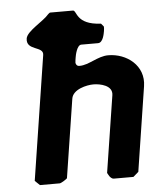

<svg xmlns="http://www.w3.org/2000/svg" viewBox="-53 -785 681 831"><g transform="rotate(-5 287.5 -370.0)"><path d="M206 -20 259 -360C265 -401 327 -414 355 -414C384 -414 440 -403 433 -360L381 -27C381 -26 387 -17 389 -13C392 -8 400 0 407 0H493L516 -20L573 -387C587 -476 510 -534 430 -534C384 -534 344 -499 303 -499C294 -499 289 -502 286 -513C286 -517 288 -533 289 -537C290 -545 299 -590 318 -590H391C413 -590 419 -629 421 -640C422 -644 423 -658 422 -660L411 -673C301 -678 313 -740 295 -740H195C194 -740 188 -735 186 -733C163 -705 90 -669 85 -637C77 -583 156 -599 150 -560L66 -20L87 0H173C179 0 206 -17 206 -20Z"/></g></svg>

Font: Asimov Print
Style: CIt
Weight: 500
Designer: Google
Version: Version 2.000980: 2014